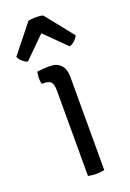

<svg xmlns="http://www.w3.org/2000/svg" viewBox="-155 -760 552 815"><g transform="rotate(-20 120.5 -352.5)"><path d="M170 0Q133 8 96.5 0V-386Q96.5 -413.5 87.5 -424Q78.5 -434.5 55 -434.5H45.5Q42.5 -449 42.5 -459Q42.5 -473.5 45.5 -489.5Q72.5 -493.5 96 -493.5H104.5Q135.5 -493.5 152.8 -474.5Q170 -455.5 170 -422ZM117.5 -709Q138 -709 151 -705L251.5 -579Q245.5 -566 234.2 -556.2Q223 -546.5 212 -543.5L117.5 -637L23 -543.5Q12 -546.5 0.8 -556.2Q-10.5 -566 -16.5 -579L84 -705Q97 -709 117.5 -709Z"/></g></svg>

Font: Signika-CLs Light
Style: CLs-Regular
Weight: 300
Version: Version 2.003;gftools[0.9.32]